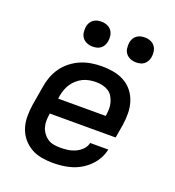

<svg xmlns="http://www.w3.org/2000/svg" viewBox="-135 -842 870 956"><g transform="rotate(20 300.0 -364.0)"><path d="M252 8Q221 8 190.5 2.5Q160 -3 134.5 -18Q109 -33 90.5 -56Q72 -79 63 -107.5Q54 -136 54 -167.5Q54 -199 59 -231L76 -331Q80 -358 90 -385Q100 -412 117 -436Q134 -460 158 -478.5Q182 -497 208.5 -508Q235 -519 263 -523.5Q291 -528 318 -528Q350 -528 380.5 -522.5Q411 -517 437.5 -502.5Q464 -488 482.5 -464.5Q501 -441 510 -412.5Q519 -384 519.5 -352.5Q520 -321 515 -289L503 -218H154V-217Q151 -199 150.5 -181Q150 -163 154.5 -146.5Q159 -130 169 -116Q179 -102 192.5 -92.5Q206 -83 223.5 -79.5Q241 -76 260 -76Q279 -76 299 -78.5Q319 -81 338.5 -89.5Q358 -98 373.5 -113.5Q389 -129 393 -149H489Q484 -124 471.5 -101Q459 -78 440 -59Q421 -40 398.5 -26.5Q376 -13 351.5 -5.5Q327 2 302 5Q277 8 252 8ZM168 -302H420V-303Q423 -321 423.5 -338.5Q424 -356 419.5 -372.5Q415 -389 406.5 -403.5Q398 -418 384 -427Q370 -436 353 -440Q336 -444 318 -444Q301 -444 283.5 -441Q266 -438 250 -430.5Q234 -423 219.5 -410.5Q205 -398 195 -383Q185 -368 179 -351Q173 -334 170 -317ZM470 -604Q454 -604 439.5 -610Q425 -616 416 -627.5Q407 -639 405 -654.5Q403 -670 405 -686Q407 -697 412.5 -707Q418 -717 427.5 -724Q437 -731 448 -733.5Q459 -736 470 -736Q486 -736 500.5 -730Q515 -724 523.5 -712.5Q532 -701 534.5 -685.5Q537 -670 534 -654Q532 -643 526.5 -633Q521 -623 512 -616Q503 -609 492 -606.5Q481 -604 470 -604ZM240 -604Q224 -604 209.5 -610Q195 -616 186 -627.5Q177 -639 175 -654.5Q173 -670 175 -686Q177 -697 182.5 -707Q188 -717 197.5 -724Q207 -731 218 -733.5Q229 -736 240 -736Q256 -736 270.5 -730Q285 -724 293.5 -712.5Q302 -701 304.5 -685.5Q307 -670 304 -654Q302 -643 296.5 -633Q291 -623 282 -616Q273 -609 262 -606.5Q251 -604 240 -604Z"/></g></svg>

Font: Iosevka Aile Medium Oblique
Style: Regular
Weight: 500
Italic angle: -9°
Designer: Belleve Invis
Foundry: Belleve Invis
Version: Version 31.1.0; ttfautohint (v1.8.4)